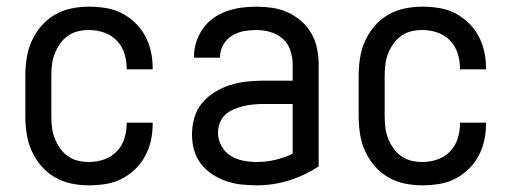

<svg xmlns="http://www.w3.org/2000/svg" viewBox="-20 -548 1540 576"><path d="M247 8Q220 8 193.5 2.5Q167 -3 144 -16.5Q121 -30 103.5 -50.5Q86 -71 75 -95.5Q64 -120 60 -146.5Q56 -173 56 -200V-320Q56 -347 60 -373.5Q64 -400 75 -424.5Q86 -449 103.5 -469.5Q121 -490 144 -503.5Q167 -517 193.5 -522.5Q220 -528 247 -528Q272 -528 297 -524Q322 -520 344 -509Q366 -498 384.5 -480.5Q403 -463 415 -441Q427 -419 432.5 -394.5Q438 -370 438 -345V-340H360V-343Q360 -366 353 -388Q346 -410 330 -426.5Q314 -443 292 -450.5Q270 -458 247 -458Q230 -458 213.5 -454Q197 -450 183 -440Q169 -430 159.5 -416Q150 -402 144 -386.5Q138 -371 136 -354Q134 -337 134 -320V-200Q134 -183 136 -166Q138 -149 144 -133.5Q150 -118 159.5 -104Q169 -90 183 -80Q197 -70 213.5 -66Q230 -62 247 -62Q270 -62 292 -69.5Q314 -77 330 -93.5Q346 -110 353 -132Q360 -154 360 -177V-180H438V-175Q438 -150 432.5 -125.5Q427 -101 415 -79Q403 -57 384.5 -39.5Q366 -22 344 -11Q322 0 297 4Q272 8 247 8Z M751 8Q728 8 704.5 5.5Q681 3 659 -4.5Q637 -12 617 -25Q597 -38 582.5 -57Q568 -76 562 -98.5Q556 -121 556 -145Q556 -170 563 -194.5Q570 -219 586 -238.5Q602 -258 624 -271.5Q646 -285 669.5 -292.5Q693 -300 718 -303Q743 -306 769 -306H858V-355Q858 -376 851 -397Q844 -418 828 -432Q812 -446 791 -452Q770 -458 749 -458Q730 -458 711 -454.5Q692 -451 675.5 -440.5Q659 -430 649.5 -413Q640 -396 640 -377V-375H562V-378Q562 -401 569 -422.5Q576 -444 589 -462.5Q602 -481 620.5 -494Q639 -507 660.5 -514.5Q682 -522 704 -525Q726 -528 749 -528Q773 -528 797 -524.5Q821 -521 843 -511Q865 -501 883.5 -485Q902 -469 914 -448Q926 -427 931 -403Q936 -379 936 -355V-49Q896 -22 848 -7Q800 8 751 8ZM751 -62Q779 -62 806 -68.5Q833 -75 858 -87V-236H769Q754 -236 739 -234.5Q724 -233 709.5 -229.5Q695 -226 681 -220Q667 -214 656 -204Q645 -194 639.5 -179.5Q634 -165 634 -150Q634 -130 644 -111Q654 -92 671.5 -81Q689 -70 709.5 -66Q730 -62 751 -62Z M1247 8Q1220 8 1193.5 2.5Q1167 -3 1144 -16.5Q1121 -30 1103.5 -50.5Q1086 -71 1075 -95.5Q1064 -120 1060 -146.5Q1056 -173 1056 -200V-320Q1056 -347 1060 -373.5Q1064 -400 1075 -424.5Q1086 -449 1103.5 -469.5Q1121 -490 1144 -503.5Q1167 -517 1193.5 -522.5Q1220 -528 1247 -528Q1272 -528 1297 -524Q1322 -520 1344 -509Q1366 -498 1384.5 -480.5Q1403 -463 1415 -441Q1427 -419 1432.5 -394.5Q1438 -370 1438 -345V-340H1360V-343Q1360 -366 1353 -388Q1346 -410 1330 -426.5Q1314 -443 1292 -450.5Q1270 -458 1247 -458Q1230 -458 1213.5 -454Q1197 -450 1183 -440Q1169 -430 1159.5 -416Q1150 -402 1144 -386.5Q1138 -371 1136 -354Q1134 -337 1134 -320V-200Q1134 -183 1136 -166Q1138 -149 1144 -133.5Q1150 -118 1159.5 -104Q1169 -90 1183 -80Q1197 -70 1213.5 -66Q1230 -62 1247 -62Q1270 -62 1292 -69.5Q1314 -77 1330 -93.5Q1346 -110 1353 -132Q1360 -154 1360 -177V-180H1438V-175Q1438 -150 1432.5 -125.5Q1427 -101 1415 -79Q1403 -57 1384.5 -39.5Q1366 -22 1344 -11Q1322 0 1297 4Q1272 8 1247 8Z"/></svg>

Font: Moesevka
Style: Regular
Weight: 400
Monospace: yes
Designer: Belleve Invis
Foundry: Belleve Invis
Version: Version 32.5.0; ttfautohint (v1.8.4)